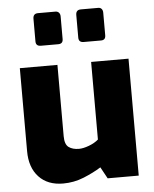

<svg xmlns="http://www.w3.org/2000/svg" viewBox="-55 -828 708 880"><g transform="rotate(-5 299.0 -388.0)"><path d="M200 6Q129 6 88.5 -37.5Q48 -81 48 -156V-538H221V-210Q221 -172 239 -159Q257 -146 286 -146Q306 -146 332.5 -156Q359 -166 376 -181V-538H548V0H405L376 -53Q341 -31 295.5 -12.5Q250 6 200 6ZM350 -632Q327 -632 327 -654V-758Q327 -782 350 -782H430Q440 -782 445.5 -775.5Q451 -769 451 -758V-654Q451 -632 430 -632ZM153 -632Q130 -632 130 -654V-758Q130 -782 153 -782H233Q243 -782 249 -775.5Q255 -769 255 -758V-654Q255 -632 233 -632Z"/></g></svg>

Font: Exo Thin ExtraBold
Style: Regular
Weight: 800
Version: Version 2.000